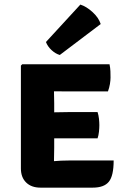

<svg xmlns="http://www.w3.org/2000/svg" viewBox="-20 -838 566 859"><path d="M488.5 -120Q488.5 -51.5 467 -25Q445.5 1.5 395 1.5H161Q120.5 1.5 97 -21.5Q73.5 -44.5 73.5 -84V-544.5L79.5 -550.5H470Q473.5 -534 474 -519Q474.5 -504 474.5 -491Q474.5 -478.5 471.8 -462Q469 -445.5 463 -429H284Q262.5 -429 221.5 -429.5Q221.5 -414.5 222 -403.2Q222.5 -392 222.5 -376.5V-335.5Q263 -336.5 284 -336.5H416.5Q421 -323 422.8 -306.5Q424.5 -290 424.5 -278.5Q424.5 -265.5 422.8 -248.8Q421 -232 416.5 -219H284Q275 -219 258 -219Q241 -219 222.5 -219V-176.5Q222.5 -159 222 -147Q221.5 -135 221.5 -118V-117Q238.5 -118.5 253.2 -119.2Q268 -120 289.5 -120ZM339.5 -817.5Q366.5 -809 394 -784Q421.5 -759 430.5 -730.5L247.5 -592Q228.5 -597.5 211 -613.5Q193.5 -629.5 185.5 -650Z"/></svg>

Font: Signika Negative SC
Style: Bold
Weight: 700
Designer: Anna Giedryś
Foundry: Anna Giedryś
Version: Version 2.000; ttfautohint (v1.8.3) -l 8 -r 50 -G 200 -x 9 -